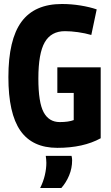

<svg xmlns="http://www.w3.org/2000/svg" viewBox="-20 -730 556 961"><path d="M22 -344Q22 -532 87.5 -621Q153 -710 290 -710Q337 -710 383 -702.5Q429 -695 464 -683L437 -555Q406 -564 370.5 -569Q335 -574 305 -574Q236 -574 204 -518.5Q172 -463 172 -337Q172 -217 198.5 -168Q225 -119 279 -119Q323 -119 349 -129V-265H267V-393H484V-38Q397 10 267 10Q142 10 82 -76Q22 -162 22 -344ZM181 211Q197 179 204.5 146.5Q212 114 212 85Q212 75 211 66.5Q210 58 209 50H338Q341 61 341 72Q341 112 326 148Q311 184 287 211Z"/></svg>

Font: Georama SemiCondensed
Style: Bold
Weight: 700
Width: 4
Designer: Jean-Baptiste Levee
Foundry: Production Type
Version: Version 1.000